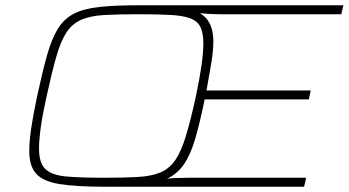

<svg xmlns="http://www.w3.org/2000/svg" viewBox="-20 -708 1322 728"><path d="M376 0Q269 0 206.5 -10Q144 -20 117.5 -49Q91 -78 91 -135Q91 -172 98.5 -223Q106 -274 121 -344Q141 -437 158.5 -499Q176 -561 199.5 -599Q223 -637 260 -656Q297 -675 356 -681.5Q415 -688 503 -688H1282L1274 -654H819Q791 -654 769.5 -655.5Q748 -657 738 -658Q764 -643 776.5 -616Q789 -589 789 -551Q789 -517 781.5 -471Q774 -425 763 -365H1158L1151 -331H756Q738 -243 720.5 -183Q703 -123 678.5 -86.5Q654 -50 613 -30Q623 -32 645.5 -33Q668 -34 693 -34H1141L1133 0ZM374 -34Q451 -34 503 -37Q555 -40 589 -54.5Q623 -69 645 -101.5Q667 -134 685 -193Q703 -252 723 -344Q737 -411 744 -460Q751 -509 751 -543Q751 -584 739.5 -606.5Q728 -629 700 -639Q672 -649 624.5 -651.5Q577 -654 505 -654Q427 -654 375 -651Q323 -648 289 -633.5Q255 -619 233 -586.5Q211 -554 194 -495Q177 -436 157 -344Q142 -277 135 -228Q128 -179 128 -144Q128 -90 152 -67Q176 -44 230 -39Q284 -34 374 -34Z"/></svg>

Font: Saira Expanded Thin
Style: Italic
Weight: 250
Width: 7
Italic angle: -12°
Designer: Hector Gatti with collaboration of the Omnibus-Type team
Foundry: Omnibus-Type
Version: Version 1.101